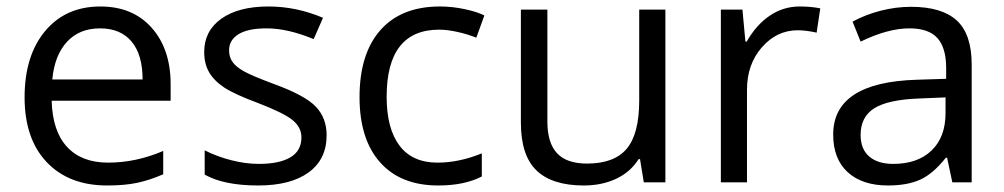

<svg xmlns="http://www.w3.org/2000/svg" viewBox="-20 -565 3112 595"><path d="M312 9.8Q193.4 9.8 124.8 -62.5Q56.2 -134.8 56.2 -263.2Q56.2 -392.6 119.9 -468.8Q183.6 -544.9 291 -544.9Q391.6 -544.9 450.2 -478.8Q508.8 -412.6 508.8 -304.2V-252.9H140.1Q142.6 -158.7 187.7 -109.9Q232.9 -61 314.9 -61Q401.4 -61 485.8 -97.2V-24.9Q442.9 -6.3 404.5 1.7Q366.2 9.8 312 9.8ZM290 -477.1Q225.6 -477.1 187.3 -435.1Q148.9 -393.1 142.1 -318.8H421.9Q421.9 -395.5 387.7 -436.3Q353.5 -477.1 290 -477.1Z M992.2 -146Q992.2 -71.3 936.5 -30.8Q880.9 9.8 780.3 9.8Q673.8 9.8 614.3 -23.9V-99.1Q652.8 -79.6 697 -68.4Q741.2 -57.1 782.2 -57.1Q845.7 -57.1 879.9 -77.4Q914.1 -97.7 914.1 -139.2Q914.1 -170.4 887 -192.6Q859.9 -214.8 781.2 -245.1Q706.5 -272.9 675 -293.7Q643.6 -314.5 628.2 -340.8Q612.8 -367.2 612.8 -403.8Q612.8 -469.2 666 -507.1Q719.2 -544.9 812 -544.9Q898.4 -544.9 981 -509.8L952.1 -443.8Q871.6 -477.1 806.2 -477.1Q748.5 -477.1 719.2 -459Q689.9 -440.9 689.9 -409.2Q689.9 -387.7 700.9 -372.6Q711.9 -357.4 736.3 -343.8Q760.7 -330.1 830.1 -304.2Q925.3 -269.5 958.7 -234.4Q992.2 -199.2 992.2 -146Z M1337.9 9.8Q1221.7 9.8 1158 -61.8Q1094.2 -133.3 1094.2 -264.2Q1094.2 -398.4 1158.9 -471.7Q1223.6 -544.9 1343.3 -544.9Q1381.8 -544.9 1420.4 -536.6Q1459 -528.3 1481 -517.1L1456.1 -448.2Q1429.2 -459 1397.5 -466.1Q1365.7 -473.1 1341.3 -473.1Q1178.2 -473.1 1178.2 -265.1Q1178.2 -166.5 1218 -113.8Q1257.8 -61 1335.9 -61Q1402.8 -61 1473.1 -89.8V-18.1Q1419.4 9.8 1337.9 9.8Z M1676.3 -535.2V-188Q1676.3 -122.6 1706.1 -90.3Q1735.8 -58.1 1799.3 -58.1Q1883.3 -58.1 1922.1 -104Q1960.9 -149.9 1960.9 -253.9V-535.2H2042V0H1975.1L1963.4 -71.8H1959Q1934.1 -32.2 1889.9 -11.2Q1845.7 9.8 1789.1 9.8Q1691.4 9.8 1642.8 -36.6Q1594.2 -83 1594.2 -185.1V-535.2Z M2458 -544.9Q2493.7 -544.9 2522 -539.1L2510.7 -463.9Q2477.5 -471.2 2452.1 -471.2Q2387.2 -471.2 2341.1 -418.5Q2294.9 -365.7 2294.9 -287.1V0H2213.9V-535.2H2280.8L2290 -436H2293.9Q2323.7 -488.3 2365.7 -516.6Q2407.7 -544.9 2458 -544.9Z M2931.2 0 2915 -76.2H2911.1Q2871.1 -25.9 2831.3 -8.1Q2791.5 9.8 2731.9 9.8Q2652.3 9.8 2607.2 -31.2Q2562 -72.3 2562 -147.9Q2562 -310.1 2821.3 -317.9L2912.1 -320.8V-354Q2912.1 -417 2885 -447Q2857.9 -477.1 2798.3 -477.1Q2731.4 -477.1 2647 -436L2622.1 -498Q2661.6 -519.5 2708.7 -531.7Q2755.9 -543.9 2803.2 -543.9Q2898.9 -543.9 2945.1 -501.5Q2991.2 -459 2991.2 -365.2V0ZM2748 -57.1Q2823.7 -57.1 2866.9 -98.6Q2910.2 -140.1 2910.2 -214.8V-263.2L2829.1 -259.8Q2732.4 -256.3 2689.7 -229.7Q2647 -203.1 2647 -147Q2647 -103 2673.6 -80.1Q2700.2 -57.1 2748 -57.1Z"/></svg>

Font: Samim FD
Style: FD
Weight: 400
Foundry: DejaVu fonts team - Redesigned by Saber Rastikerdar
Version: Version 4.00 December 17, 2020